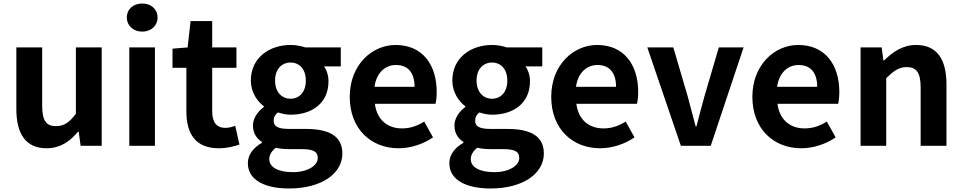

<svg xmlns="http://www.w3.org/2000/svg" viewBox="-20 -830 5481 1093"><path d="M245 14C322 14 376 -23 424 -80H428L439 0H559V-560H412V-182C374 -132 344 -112 298 -112C244 -112 220 -142 220 -229V-560H73V-210C73 -70 125 14 245 14Z M716 0H862V-560H716ZM790 -650C840 -650 877 -684 877 -730C877 -778 840 -810 790 -810C739 -810 702 -778 702 -730C702 -684 739 -650 790 -650Z M1225 14C1274 14 1313 3 1343 -7L1319 -114C1304 -108 1282 -102 1264 -102C1214 -102 1188 -132 1188 -196V-444H1326V-560H1188V-710H1065L1048 -560L962 -553V-444H1041V-196C1041 -70 1092 14 1225 14Z M1625 243C1812 243 1929 157 1929 44C1929 -54 1856 -96 1721 -96H1626C1560 -96 1538 -112 1538 -142C1538 -164 1546 -177 1562 -190C1586 -182 1612 -177 1634 -177C1754 -177 1850 -241 1850 -367C1850 -402 1839 -433 1824 -452H1920V-560H1718C1695 -568 1665 -574 1634 -574C1515 -574 1408 -503 1408 -371C1408 -306 1444 -253 1482 -225V-221C1449 -197 1420 -158 1420 -116C1420 -70 1442 -41 1471 -22V-17C1420 12 1391 52 1391 99C1391 198 1493 243 1625 243ZM1634 -268C1585 -268 1546 -305 1546 -371C1546 -437 1584 -474 1634 -474C1684 -474 1721 -437 1721 -371C1721 -305 1683 -268 1634 -268ZM1647 150C1565 150 1513 123 1513 76C1513 53 1525 31 1550 11C1570 16 1594 19 1628 19H1696C1756 19 1789 29 1789 69C1789 113 1731 150 1647 150Z M2249 14C2319 14 2390 -10 2445 -48L2395 -138C2355 -113 2315 -99 2269 -99C2186 -99 2126 -147 2114 -239H2459C2463 -252 2466 -279 2466 -306C2466 -461 2386 -574 2232 -574C2098 -574 1971 -461 1971 -279C1971 -95 2093 14 2249 14ZM2112 -336C2123 -418 2175 -460 2234 -460C2306 -460 2340 -412 2340 -336Z M2772 243C2959 243 3076 157 3076 44C3076 -54 3003 -96 2868 -96H2773C2707 -96 2685 -112 2685 -142C2685 -164 2693 -177 2709 -190C2733 -182 2759 -177 2781 -177C2901 -177 2997 -241 2997 -367C2997 -402 2986 -433 2971 -452H3067V-560H2865C2842 -568 2812 -574 2781 -574C2662 -574 2555 -503 2555 -371C2555 -306 2591 -253 2629 -225V-221C2596 -197 2567 -158 2567 -116C2567 -70 2589 -41 2618 -22V-17C2567 12 2538 52 2538 99C2538 198 2640 243 2772 243ZM2781 -268C2732 -268 2693 -305 2693 -371C2693 -437 2731 -474 2781 -474C2831 -474 2868 -437 2868 -371C2868 -305 2830 -268 2781 -268ZM2794 150C2712 150 2660 123 2660 76C2660 53 2672 31 2697 11C2717 16 2741 19 2775 19H2843C2903 19 2936 29 2936 69C2936 113 2878 150 2794 150Z M3396 14C3466 14 3537 -10 3592 -48L3542 -138C3502 -113 3462 -99 3416 -99C3333 -99 3273 -147 3261 -239H3606C3610 -252 3613 -279 3613 -306C3613 -461 3533 -574 3379 -574C3245 -574 3118 -461 3118 -279C3118 -95 3240 14 3396 14ZM3259 -336C3270 -418 3322 -460 3381 -460C3453 -460 3487 -412 3487 -336Z M3856 0H4026L4213 -560H4072L3990 -281C3975 -226 3959 -168 3945 -111H3940C3925 -168 3909 -226 3895 -281L3813 -560H3665Z M4541 14C4611 14 4682 -10 4737 -48L4687 -138C4647 -113 4607 -99 4561 -99C4478 -99 4418 -147 4406 -239H4751C4755 -252 4758 -279 4758 -306C4758 -461 4678 -574 4524 -574C4390 -574 4263 -461 4263 -279C4263 -95 4385 14 4541 14ZM4404 -336C4415 -418 4467 -460 4526 -460C4598 -460 4632 -412 4632 -336Z M4879 0H5025V-385C5067 -426 5096 -448 5142 -448C5197 -448 5221 -417 5221 -331V0H5368V-349C5368 -490 5316 -574 5195 -574C5119 -574 5062 -534 5013 -486H5009L4999 -560H4879Z"/></svg>

Font: Genne Gothic Bold
Style: Regular
Weight: 700
Designer: Ryoko NISHIZUKA (kana & ideographs); Paul D. Hunt (Latin, Greek & Cyrillic); Wenlong ZHANG (bopomofo); Sandoll Communica
Foundry: Adobe Systems Incorporated
Version: Version 1.004;PS 1.004;hotconv 16.6.51;makeotf.lib2.5.65220